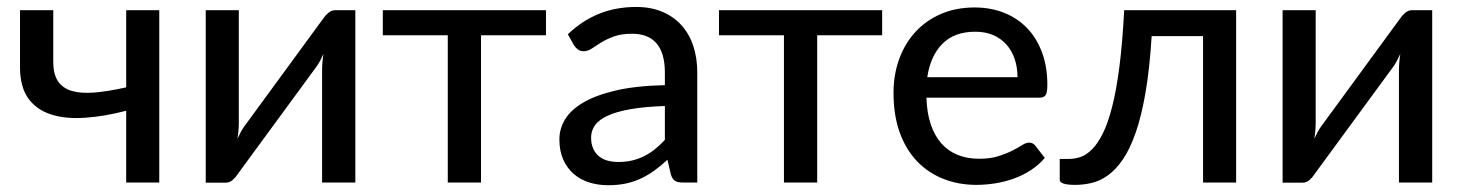

<svg xmlns="http://www.w3.org/2000/svg" viewBox="-20 -538 4310 566"><path d="M449.5 -508V0H352V-211.5Q286.5 -194.5 229.5 -190.8Q172.5 -187 130 -200.8Q87.5 -214.5 63.2 -248.2Q39 -282 39 -340V-508H137V-355Q137 -320 150.5 -299.2Q164 -278.5 191 -270.2Q218 -262 258.2 -265.2Q298.5 -268.5 352 -280.5V-508Z M1027.5 -508V0H929.5V-332Q929.5 -342 930.5 -354.2Q931.5 -366.5 933.5 -379Q928.5 -368.5 923.8 -359.2Q919 -350 914 -343L680.5 -24.5Q675 -15.5 666 -7.5Q657 0.5 645.5 0.5H586.5V-508H684V-175.5Q684 -165.5 683 -153.2Q682 -141 680 -129Q690 -151 699.5 -164.5L933 -483.5Q938.5 -492 947.8 -500Q957 -508 968.5 -508Z M1589.5 -434H1398V0H1300V-434H1108.5V-508H1589.5Z M1940 -225.5Q1880.5 -223.5 1839 -216.2Q1797.5 -209 1771.5 -197Q1745.5 -185 1734 -168.8Q1722.5 -152.5 1722.5 -132.5Q1722.5 -113.5 1728.8 -99.8Q1735 -86 1745.8 -77.2Q1756.5 -68.5 1771 -64.5Q1785.5 -60.5 1802.5 -60.5Q1825 -60.5 1843.8 -65Q1862.5 -69.5 1879 -77.8Q1895.5 -86 1910.5 -98Q1925.5 -110 1940 -125.5ZM1654 -437Q1696.5 -477.5 1746.2 -497.5Q1796 -517.5 1855.5 -517.5Q1899 -517.5 1932.5 -503.2Q1966 -489 1989 -463.5Q2012 -438 2023.8 -402.5Q2035.5 -367 2035.5 -324V0H1992Q1977.5 0 1970 -4.8Q1962.5 -9.5 1958 -22.5L1947.5 -67Q1928 -49 1909 -35.2Q1890 -21.5 1869.2 -11.8Q1848.5 -2 1825 3Q1801.5 8 1773 8Q1743 8 1716.8 -0.2Q1690.5 -8.5 1671 -25.5Q1651.5 -42.5 1640.2 -68Q1629 -93.5 1629 -127.5Q1629 -157.5 1645.2 -185.2Q1661.5 -213 1698.2 -235Q1735 -257 1794.2 -271Q1853.5 -285 1940 -287V-324Q1940 -381.5 1915.5 -410Q1891 -438.5 1843.5 -438.5Q1811.5 -438.5 1789.8 -430.5Q1768 -422.5 1752.2 -412.8Q1736.5 -403 1724.8 -395Q1713 -387 1700.5 -387Q1690.5 -387 1683.2 -392.5Q1676 -398 1671.5 -405.5Z M2580.5 -434H2389V0H2291V-434H2099.5V-508H2580.5Z M2979.5 -310.5Q2979.5 -339.5 2971.2 -364Q2963 -388.5 2947 -406.5Q2931 -424.5 2908 -434.5Q2885 -444.5 2855 -444.5Q2793.5 -444.5 2758.2 -409Q2723 -373.5 2713.5 -310.5ZM3060 -72.5Q3042 -51.5 3018.5 -36.2Q2995 -21 2968.5 -11.5Q2942 -2 2913.8 2.5Q2885.5 7 2858 7Q2805.5 7 2760.8 -10.8Q2716 -28.5 2683.2 -62.8Q2650.5 -97 2632.2 -147.8Q2614 -198.5 2614 -264.5Q2614 -317.5 2630.5 -363.2Q2647 -409 2677.8 -443Q2708.5 -477 2753 -496.5Q2797.5 -516 2853 -516Q2899.5 -516 2938.8 -500.8Q2978 -485.5 3006.5 -456.5Q3035 -427.5 3051.2 -385Q3067.5 -342.5 3067.5 -288Q3067.5 -265.5 3062.5 -257.8Q3057.5 -250 3044 -250H2711Q2712.5 -204.5 2724 -170.8Q2735.5 -137 2755.8 -114.5Q2776 -92 2804 -81Q2832 -70 2866.5 -70Q2899 -70 2922.8 -77.5Q2946.5 -85 2963.8 -93.8Q2981 -102.5 2992.8 -110Q3004.5 -117.5 3013.5 -117.5Q3025.5 -117.5 3032 -108.5Z M3624 0H3526.5V-431.5H3375Q3369 -335.5 3357 -265.8Q3345 -196 3328 -147.2Q3311 -98.5 3290.2 -68.2Q3269.5 -38 3246.2 -21.2Q3223 -4.5 3198.5 1.2Q3174 7 3149.5 7Q3104 7 3104 -8V-69.5H3131Q3148 -69.5 3165.2 -75.2Q3182.5 -81 3199.2 -97.8Q3216 -114.5 3231 -144.5Q3246 -174.5 3258.5 -223.2Q3271 -272 3280 -342Q3289 -412 3294 -508H3624Z M4202 -508V0H4104V-332Q4104 -342 4105 -354.2Q4106 -366.5 4108 -379Q4103 -368.5 4098.2 -359.2Q4093.5 -350 4088.5 -343L3855 -24.5Q3849.5 -15.5 3840.5 -7.5Q3831.5 0.5 3820 0.5H3761V-508H3858.5V-175.5Q3858.5 -165.5 3857.5 -153.2Q3856.5 -141 3854.5 -129Q3864.5 -151 3874 -164.5L4107.5 -483.5Q4113 -492 4122.2 -500Q4131.5 -508 4143 -508Z"/></svg>

Font: Lato 2
Style: Regular
Weight: 500
Designer: Lukasz Dziedzic with Adam Twardoch and Botio Nikoltchev
Foundry: tyPoland Lukasz Dziedzic
Version: Version 2.015; 2015-08-06; http://www.latofonts.com/